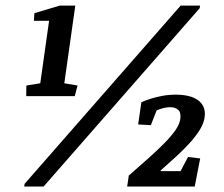

<svg xmlns="http://www.w3.org/2000/svg" viewBox="-20 -681 817 701"><path d="M252.9 -330.1H75.7L76.2 -368.7L127 -377L159.2 -605H104L105.5 -632.8L198.2 -660.6H254.9L214.8 -377L263.2 -368.7ZM639.6 -660.6H710.4L709 -650.9L139.2 0H68.4L69.8 -9.8ZM638.2 -246.1Q641.6 -270.5 630.6 -280Q619.6 -289.6 602.1 -289.6Q592.3 -289.6 583.3 -287.8Q574.2 -286.1 567.4 -283.7Q559.1 -281.2 551.8 -277.8L530.8 -224.1L484.4 -226.6L496.1 -307.6Q512.7 -315.4 532.7 -321.3Q549.8 -326.7 573 -331.1Q596.2 -335.4 622.6 -335.4Q647.9 -335.4 668.7 -330.3Q689.5 -325.2 703.4 -314.9Q717.3 -304.7 723.6 -289.3Q730 -273.9 727.1 -252.9Q724.1 -231 709.7 -207.5Q695.3 -184.1 673.3 -159.7Q651.4 -135.3 623.8 -110.1Q596.2 -85 566.4 -58.6L566.9 -56.2H639.2L666.5 -107.9L710.9 -102.5L690.9 0H444.3L450.2 -40Q489.3 -74.2 522.5 -103.8Q555.7 -133.3 580.6 -158.7Q605.5 -184.1 620.6 -205.8Q635.7 -227.5 638.2 -246.1Z"/></svg>

Font: Noticia Text
Style: Bold Italic
Weight: 700
Italic angle: -8°
Designer: JM Sole
Foundry: JM Sole
Version: Version 1.003